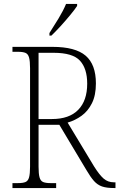

<svg xmlns="http://www.w3.org/2000/svg" viewBox="-20 -951 604 971"><path d="M43 0V-25H72Q96 -25 109 -30.5Q122 -36 127 -54Q132 -72 132 -108V-606Q132 -642 127 -660Q122 -678 109 -683.5Q96 -689 72 -689H43V-714H245Q361 -714 413 -669.5Q465 -625 465 -529Q465 -469 445 -429Q425 -389 392.5 -365.5Q360 -342 322 -331L456 -109Q483 -66 504.5 -47.5Q526 -29 556 -29H564V0H558Q519 0 496 -8Q473 -16 455.5 -35.5Q438 -55 417 -91L280 -320H175V-108Q175 -72 180 -54Q185 -36 198 -30.5Q211 -25 235 -25H264V0ZM243 -349Q330 -349 375.5 -395.5Q421 -442 421 -528Q421 -604 384.5 -644Q348 -684 251 -684H175V-349ZM230 -784Q252 -818 276 -857.5Q300 -897 314 -931H370V-921Q359 -904 336 -876Q313 -848 287 -819.5Q261 -791 240 -771H230Z"/></svg>

Font: Noto Serif Tamil SemiCondensed ExtraLight
Style: Regular
Weight: 200
Width: 4
Designer: Indian Type Foundry, Tom Grace, and the Monotype Design Team
Foundry: Monotype Imaging Inc.
Version: Version 2.004; ttfautohint (v1.8.4.7-5d5b)